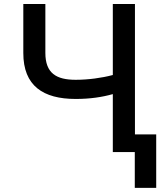

<svg xmlns="http://www.w3.org/2000/svg" viewBox="-20 -747 787 943"><path d="M94.5 -727.3V-487.2C94.1 -324.9 192.5 -261 351.6 -261C421.5 -261 481.9 -269.9 534.1 -284.8V0H642V175.8H747.2V-87H642.8V-727.3H534.1V-378.6C479.8 -364 412.3 -355.1 351.6 -355.1C256.7 -355.1 202.8 -387.1 202.8 -487.2V-727.3Z"/></svg>

Font: Magic Ui Pro Medium
Style: Regular
Weight: 500
Designer: Stefan Endress, Andreas Faust
Version: Version 1.000;FEAKit 1.0